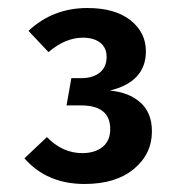

<svg xmlns="http://www.w3.org/2000/svg" viewBox="-20 -769 440 479"><path d="M198 -749Q267 -749 305.5 -718.5Q344 -688 344 -641Q344 -565 254 -543Q301 -539 330 -513.5Q359 -488 359 -441Q359 -385 314 -347.5Q269 -310 191 -310Q97 -310 41 -374L97 -427Q136 -387 185 -387Q217 -387 236 -402.5Q255 -418 255 -447Q255 -506 182 -506H146L158 -574H182Q212 -574 229 -588Q246 -602 246 -627Q246 -650 230 -662.5Q214 -675 187 -675Q143 -675 101 -639L51 -692Q112 -749 198 -749Z"/></svg>

Font: FiraGO Medium
Style: Regular
Weight: 500
Designer: bBox Type
Foundry: bBox Type GmbH
Version: Version 1.001;PS 001.001;hotconv 1.0.88;makeotf.lib2.5.64775